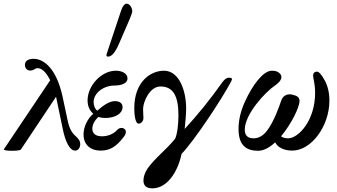

<svg xmlns="http://www.w3.org/2000/svg" viewBox="-20 -811 1842 1048"><path d="M45 12C75 12 91 9 94 5L286 -283L322 -110C336 -39 360 11 390 11C407 11 418 -5 418 -25C418 -41 410 -52 393 -68C375 -83 359 -107 350 -150L321 -286C288 -435 221 -490 163 -490C134 -490 116 -478 116 -457C116 -439 128 -426 144 -426C154 -426 161 -428 168 -433C174 -437 179 -439 185 -439C208 -439 232 -417 254 -373L1 4C1 9 15 12 45 12Z M570 -502C590 -502 609 -525 629 -571L678 -684C696 -725 702 -743 702 -750C702 -766 689 -791 672 -791C660 -791 649 -778 641 -753L563 -519C562 -516 561 -513 561 -510C561 -505 564 -502 570 -502ZM530 11C580 11 614 -10 655 -63C670 -82 671 -100 658 -108C647 -116 630 -114 619 -101C601 -81 570 -67 537 -67C503 -67 484 -81 484 -109C484 -131 496 -153 517 -173C528 -169 541 -167 554 -167C610 -167 649 -192 649 -226C649 -247 634 -259 607 -259C577 -259 544 -236 511 -207C499 -215 491 -234 491 -254C491 -304 547 -344 603 -344C643 -344 676 -356 676 -383C676 -410 646 -425 612 -425C534 -425 458 -344 458 -263C458 -232 469 -208 489 -190C458 -164 436 -119 436 -77C436 -23 471 11 530 11Z M812 217C891 217 950 130 971 29C1043 -46 1192 -272 1242 -367C1250 -382 1246 -387 1230 -387C1219 -387 1208 -381 1195 -364C1128 -269 1059 -184 988 -107C993 -151 996 -193 996 -220C996 -312 960 -425 875 -425C801 -425 713 -364 713 -221C713 -170 722 -136 736 -136C755 -136 763 -156 763 -166C763 -182 761 -186 761 -216C761 -255 797 -339 856 -339C922 -339 954 -292 954 -182C954 -133 948 -81 936 -54C892 2 823 54 784 111C771 131 763 154 763 174C763 203 779 217 812 217Z M1389 12C1420 12 1452 -6 1482 -34C1495 -7 1529 11 1575 11C1680 11 1778 -123 1778 -262C1778 -307 1768 -344 1752 -373C1735 -405 1720 -420 1710 -420C1697 -420 1689 -412 1689 -398C1689 -393 1692 -377 1695 -361C1697 -353 1700 -329 1700 -304C1700 -152 1608 -56 1553 -56C1536 -56 1523 -60 1514 -67C1571 -135 1615 -226 1615 -261C1615 -279 1601 -289 1577 -294C1556 -300 1526 -295 1515 -262C1505 -232 1475 -146 1437 -97C1416 -70 1392 -56 1364 -56C1332 -56 1316 -72 1316 -103C1316 -188 1428 -309 1482 -345C1521 -372 1524 -396 1504 -413C1494 -422 1481 -425 1463 -425C1419 -425 1360 -352 1316 -254C1295 -208 1282 -157 1282 -107C1282 -16 1326 12 1389 12Z"/></svg>

Font: Junicode Two Beta SemiCondensed Medium
Style: Italic
Weight: 500
Width: 4
Italic angle: -10°
Version: Version 1.063